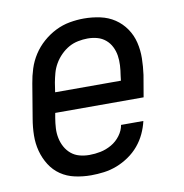

<svg xmlns="http://www.w3.org/2000/svg" viewBox="-66 -591 632 661"><g transform="rotate(-10 250.0 -260.0)"><path d="M201 8Q172 8 144.5 2Q117 -4 95 -19Q73 -34 58.5 -57Q44 -80 37 -106.5Q30 -133 30.5 -161.5Q31 -190 36 -219L56 -339Q60 -364 68 -389Q76 -414 90.5 -436.5Q105 -459 125.5 -477Q146 -495 170 -507Q194 -519 219.5 -523.5Q245 -528 269 -528Q298 -528 326 -522Q354 -516 376.5 -501Q399 -486 414.5 -463.5Q430 -441 436.5 -414Q443 -387 442.5 -358.5Q442 -330 438 -301L425 -225H116L113 -208Q110 -190 109 -172.5Q108 -155 111.5 -138Q115 -121 123 -106.5Q131 -92 143.5 -81.5Q156 -71 172.5 -66.5Q189 -62 207 -62Q227 -62 246.5 -66Q266 -70 284.5 -80.5Q303 -91 316 -108.5Q329 -126 332 -145H410Q405 -123 395 -101.5Q385 -80 369.5 -61.5Q354 -43 333.5 -29Q313 -15 291 -6.5Q269 2 246 5Q223 8 201 8ZM358 -295 360 -312Q363 -330 364 -347.5Q365 -365 362.5 -381.5Q360 -398 352.5 -413Q345 -428 332.5 -438.5Q320 -449 304 -453.5Q288 -458 270 -458Q254 -458 236.5 -454.5Q219 -451 204 -442.5Q189 -434 176 -421Q163 -408 154 -392.5Q145 -377 140.5 -360.5Q136 -344 133 -328L128 -295Z"/></g></svg>

Font: Iosevka Term Oblique
Style: Regular
Weight: 400
Italic angle: -9°
Monospace: yes
Designer: Belleve Invis
Foundry: Belleve Invis
Version: Version 31.4.0